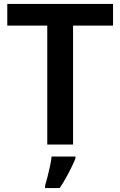

<svg xmlns="http://www.w3.org/2000/svg" viewBox="-20 -734 611 975"><path d="M351 0H220V-604H17V-714H554V-604H351ZM363 71Q355 91 342.5 116.5Q330 142 315 169Q300 196 283 221H209V208Q215 189 221.5 163Q228 137 234 109.5Q240 82 242 61H363Z"/></svg>

Font: Noto Sans Javanese SemiBold
Style: Regular
Weight: 600
Version: Version 2.004